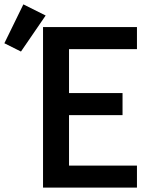

<svg xmlns="http://www.w3.org/2000/svg" viewBox="-108 -859 728 879"><path d="M89 0V-735H519V-634H208V-433H453V-332H208V-101H519V0ZM-12 -623 -88 -661 -1 -839 101 -788Z"/></svg>

Font: Iosevka Curly Extended
Style: Bold
Weight: 700
Width: 7
Monospace: yes
Designer: Belleve Invis
Foundry: Belleve Invis
Version: Version 11.1.0; ttfautohint (v1.8.3)